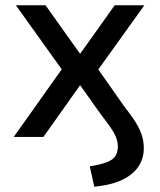

<svg xmlns="http://www.w3.org/2000/svg" viewBox="-20 -517 606 725"><path d="M336 188 319 111Q374 103 399.5 87.5Q425 72 425 36Q425 18 417.5 0Q410 -18 396 -38Q382 -58 363 -82L282 -196H283L144 0H32L232 -282L234 -226L40 -497H152L283 -313H282L413 -497H525L332 -228L334 -279L450 -114Q477 -80 493 -54Q509 -28 516 -5Q523 18 523 43Q523 81 503 111.5Q483 142 441.5 162Q400 182 336 188Z"/></svg>

Font: Nunito Sans 7pt Medium
Style: Regular
Weight: 500
Designer: Vernon Adams
Foundry: Vernon Adams
Version: Version 3.101;gftools[0.9.27]